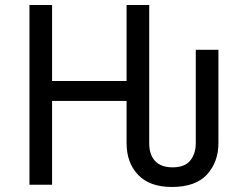

<svg xmlns="http://www.w3.org/2000/svg" viewBox="-20 -734 978 763"><path d="M97 0V-714H187V-412H483V-714H573V-164Q573 -119 596.5 -94Q620 -69 666 -69Q714 -69 736 -96Q758 -123 758 -165V-536H848V-165Q848 -91 803 -41Q758 9 663 9Q575 9 529 -39Q483 -87 483 -166V-333H187V0Z"/></svg>

Font: RS Noto Sans
Style: Regular
Weight: 400
Designer: Monotype Design Team
Foundry: Monotype Imaging Inc.
Version: Version 3.10